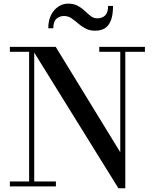

<svg xmlns="http://www.w3.org/2000/svg" viewBox="-20 -1002 832 1032"><path d="M164 -750V-26.5H280.5V0H33V-26.5H136.5V-723.5H33V-750ZM759 -750V-723.5H653.5V10H616.5L145 -750H279.5L626.5 -183.5V-723.5H513.5V-750ZM491.5 -837Q461 -837 439 -849Q417 -861 399.2 -876.5Q381.5 -892 363.8 -904Q346 -916 324 -916Q300 -916 283.2 -901Q266.5 -886 266.5 -850H239.5Q239.5 -892.5 255 -922.2Q270.5 -952 294.8 -967.2Q319 -982.5 345.5 -982.5Q377 -982.5 398.5 -970.5Q420 -958.5 436.2 -943Q452.5 -927.5 468 -915.5Q483.5 -903.5 503 -903.5Q529 -903.5 545 -918.8Q561 -934 561 -970H587.5Q587.5 -923 576.5 -893.5Q565.5 -864 544.2 -850.5Q523 -837 491.5 -837Z"/></svg>

Font: Bodoni Moda 9pt Medium
Style: Regular
Weight: 500
Designer: Owen Earl
Foundry: indestructible type
Version: Version 2.005